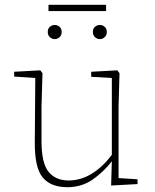

<svg xmlns="http://www.w3.org/2000/svg" viewBox="-20 -767 644 800"><path d="M261 13Q191 13 157.5 -28Q124 -69 125 -175L127 -442L39 -448V-468L148 -474L157 -462L153 -324V-178Q153 -87 182.5 -51Q212 -15 266 -15Q316 -15 362 -43Q408 -71 446 -122V-442L360 -447V-468L469 -474L478 -462L474 -324V-25L553 -20V0L443 6L446 -95Q411 -50 365.5 -18.5Q320 13 261 13ZM208 -604Q197 -604 188 -612Q179 -620 179 -634Q179 -648 188 -655.5Q197 -663 208 -663Q219 -663 228 -655.5Q237 -648 237 -634Q237 -620 228 -612Q219 -604 208 -604ZM396 -604Q385 -604 376 -612Q367 -620 367 -634Q367 -648 376 -655.5Q385 -663 396 -663Q407 -663 416 -655.5Q425 -648 425 -634Q425 -620 416 -612Q407 -604 396 -604ZM182 -721V-747H422V-721Z"/></svg>

Font: Source Serif Pro ExtraLight
Style: Regular
Weight: 200
Designer: Frank Grießhammer
Foundry: Adobe Systems Incorporated
Version: Version 3.001;hotconv 1.0.111;makeotfexe 2.5.65597